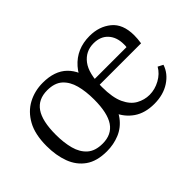

<svg xmlns="http://www.w3.org/2000/svg" viewBox="-73 -649 885 885"><g transform="rotate(-45 369.0 -206.5)"><path d="M225 10Q160 10 120.5 -18Q81 -46 63 -94.5Q45 -143 45 -204Q45 -280 71.5 -328Q98 -376 142 -399.5Q186 -423 239 -423Q316 -423 358 -382Q400 -341 407 -267V-153Q401 -94 374 -58Q347 -22 308 -6Q269 10 225 10ZM236 -29Q295 -29 323.5 -71Q352 -113 352 -201Q352 -254 341 -295Q330 -336 303.5 -360Q277 -384 229 -384Q170 -384 141 -342Q112 -300 112 -211Q112 -159 123 -118Q134 -77 161 -53Q188 -29 236 -29ZM534 10Q474 10 434 -17.5Q394 -45 374 -92.5Q354 -140 354 -200Q354 -304 406.5 -363.5Q459 -423 544 -423Q606 -423 649 -388Q692 -353 692 -279Q692 -270 691 -256Q690 -242 688 -231H400V-266H628Q629 -271 629 -275Q629 -279 629 -284Q629 -330 603.5 -358Q578 -386 533 -386Q481 -386 449.5 -345Q418 -304 418 -216Q418 -147 436.5 -107.5Q455 -68 485 -51.5Q515 -35 548 -35Q583 -35 616 -53Q649 -71 666 -101L691 -88Q677 -45 635 -17.5Q593 10 534 10Z"/></g></svg>

Font: Rasa Light
Style: Regular
Weight: 300
Designer: Anna Giedrys (Yrsa+Rasa design), David Brezina (Yrsa art-direction, Rasa art-direction, design)
Foundry: Rosetta Type Foundry
Version: Version 2.004